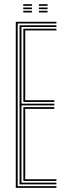

<svg xmlns="http://www.w3.org/2000/svg" viewBox="-20 -905 315 925"><path d="M56 0V-800H251.8V-791.8H65.2V-8.2H251.8V0ZM74.2 -16.8V-783.2H251.8V-775H83.5V-405.5H241.8V-397.2H83.5V-25H251.8V-16.8ZM92.5 -413.8V-766.8H251.8V-758.5H101.5V-422.2H241.8V-413.8ZM92.5 -33.2V-389H241.8V-380.5H101.5V-41.5H251.8V-33.2ZM167.5 -876.8V-884.8H209.2V-876.8ZM92 -876.8V-884.8H133.8V-876.8ZM92 -860.8V-868.8H133.8V-860.8ZM167.5 -860.8V-868.8H209.2V-860.8ZM92 -845V-853H133.8V-845ZM167.5 -845V-853H209.2V-845Z"/></svg>

Font: Big Shoulders Inline Display Light
Style: Regular
Weight: 300
Designer: Patric King
Foundry: XO Type Co
Version: Version 1.000